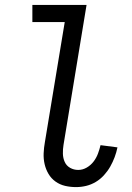

<svg xmlns="http://www.w3.org/2000/svg" viewBox="-20 -755 540 783"><path d="M290 8Q267 8 245.5 3Q224 -2 206.5 -14.5Q189 -27 178 -45.5Q167 -64 162 -85.5Q157 -107 158 -130Q159 -153 163 -175L244 -665H112V-735H333L239 -164Q236 -146 236.5 -128Q237 -110 244 -94.5Q251 -79 266 -70.5Q281 -62 299 -62Q317 -62 333.5 -71.5Q350 -81 361.5 -96Q373 -111 379.5 -128.5Q386 -146 390 -163L459 -154Q455 -134 447.5 -114Q440 -94 429.5 -75.5Q419 -57 404 -40.5Q389 -24 370.5 -13Q352 -2 331.5 3Q311 8 290 8Z"/></svg>

Font: Iosevka Fixed
Style: Italic
Weight: 400
Italic angle: -9°
Monospace: yes
Designer: Belleve Invis
Foundry: Belleve Invis
Version: Version 33.2.4